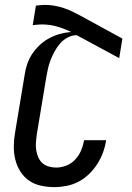

<svg xmlns="http://www.w3.org/2000/svg" viewBox="-20 -758 540 786"><path d="M202 8Q174 8 147 2Q120 -4 98.5 -19Q77 -34 63 -56.5Q49 -79 42.5 -105.5Q36 -132 36.5 -160.5Q37 -189 42 -217L81 -452Q84 -474 91.5 -496Q99 -518 112 -537.5Q125 -557 142.5 -573.5Q160 -590 181.5 -601.5Q203 -613 225 -619Q247 -625 271 -627Q243 -641 213 -649.5Q183 -658 151 -658Q142 -658 132.5 -657Q123 -656 114 -655L127 -735Q137 -736 146 -737Q155 -738 164 -738Q184 -738 203.5 -734.5Q223 -731 241 -725Q259 -719 275.5 -711Q292 -703 309 -694L481 -600L468 -520L294 -614Q275 -614 257 -604.5Q239 -595 226 -580Q213 -565 203.5 -547.5Q194 -530 187 -512Q180 -494 176 -475.5Q172 -457 169 -439L130 -204Q128 -188 127 -172.5Q126 -157 128.5 -142Q131 -127 137 -113.5Q143 -100 153.5 -90.5Q164 -81 179 -76.5Q194 -72 210 -72Q230 -72 251 -80Q272 -88 287.5 -104.5Q303 -121 311.5 -141Q320 -161 324 -182V-184H414V-181Q410 -156 401 -132Q392 -108 377.5 -85.5Q363 -63 343.5 -44.5Q324 -26 301 -14Q278 -2 252.5 3Q227 8 202 8Z"/></svg>

Font: Iosevka Term Curly Md Obl
Style: Regular
Weight: 500
Italic angle: -9°
Designer: Belleve Invis
Foundry: Belleve Invis
Version: Version 32.3.0